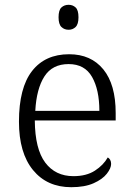

<svg xmlns="http://www.w3.org/2000/svg" viewBox="-20 -770 554 800"><path d="M277 10Q176 10 117.5 -61.5Q59 -133 59 -263Q59 -404 113.5 -474Q168 -544 268 -544Q359 -544 410.5 -481Q462 -418 462 -299V-268H125Q126 -149 168.5 -92.5Q211 -36 286 -36Q340 -36 375.5 -59Q411 -82 429 -114Q435 -111 439 -104Q443 -97 443 -87Q443 -69 425 -46Q407 -23 370 -6.5Q333 10 277 10ZM394 -308Q394 -396 363.5 -449.5Q333 -503 266 -503Q198 -503 165 -451.5Q132 -400 127 -308ZM266 -646Q248 -646 236 -657.5Q224 -669 224 -698Q224 -728 236 -739Q248 -750 266 -750Q283 -750 295 -739Q307 -728 307 -698Q307 -669 295 -657.5Q283 -646 266 -646Z"/></svg>

Font: Noto Serif Hebrew Light
Style: Regular
Weight: 300
Version: Version 2.003